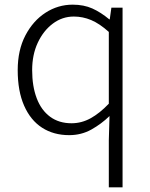

<svg xmlns="http://www.w3.org/2000/svg" viewBox="-20 -567 645 824"><path d="M447 237V35L450 -69Q415 -35 372 -11Q329 13 277 13Q210 13 160.5 -19Q111 -51 83.5 -113.5Q56 -176 56 -266Q56 -352 89 -415Q122 -478 175.5 -512.5Q229 -547 292 -547Q340 -547 376.5 -530.5Q413 -514 449 -484H451L458 -534H506V237ZM287 -38Q330 -38 369 -59.5Q408 -81 447 -122V-430Q407 -466 371 -481Q335 -496 297 -496Q247 -496 206.5 -465.5Q166 -435 142 -383.5Q118 -332 118 -266Q118 -197 137.5 -145.5Q157 -94 195 -66Q233 -38 287 -38Z"/></svg>

Font: Noto Sans HK Thin Light
Style: Regular
Weight: 300
Version: Version 2.004-H2;hotconv 1.0.118;makeotfexe 2.5.65603